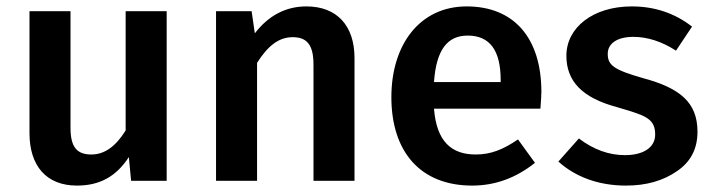

<svg xmlns="http://www.w3.org/2000/svg" viewBox="-20 -564 2223 599"><path d="M500 -529H372V-157C341 -107 306 -82 265 -82C220 -82 200 -105 200 -165V-529H72V-149C72 -46 125 15 220 15C292 15 343 -14 382 -74L389 0H500Z M936 -544C872 -544 818 -516 775 -460L765 -529H654V0H782V-368C815 -420 849 -448 893 -448C936 -448 958 -426 958 -363V0H1086V-383C1086 -484 1031 -544 936 -544Z M1669 -277C1669 -445 1584 -544 1436 -544C1289 -544 1201 -424 1201 -261C1201 -90 1292 15 1453 15C1525 15 1590 -9 1649 -56L1596 -129C1549 -97 1511 -82 1464 -82C1389 -82 1342 -122 1334 -225H1666C1668 -253 1669 -270 1669 -277ZM1542 -308H1334C1341 -409 1376 -453 1439 -453C1508 -453 1542 -407 1542 -314Z M1951 -544C1830 -544 1747 -478 1747 -390C1747 -311 1796 -259 1904 -230C1939 -220 1964 -212 1981 -205C2013 -191 2024 -175 2024 -144C2024 -104 1987 -80 1930 -80C1880 -80 1832 -97 1786 -132L1722 -60C1774 -13 1846 15 1933 15C1996 15 2049 0 2092 -30C2135 -59 2156 -100 2156 -153C2156 -244 2102 -289 1987 -320C1896 -346 1876 -360 1876 -396C1876 -428 1905 -449 1956 -449C1999 -449 2044 -435 2089 -406L2139 -481C2085 -523 2022 -544 1951 -544Z"/></svg>

Font: Fira Sans Medium
Style: Regular
Weight: 500
Designer: Carrois Corporate & Edenspiekermann AG
Foundry: Carrois Corporate GbR & Edenspiekermann AG
Version: Version 4.203